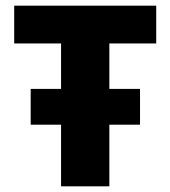

<svg xmlns="http://www.w3.org/2000/svg" viewBox="-20 -656 600 676"><path d="M195 0V-217H88V-343H195V-503H30V-636H530V-503H365V-343H473V-217H365V0Z"/></svg>

Font: Braah One
Style: Regular
Weight: 400
Designer: Ashish Kumar
Foundry: Ashish Kumar
Version: Version 1.001; ttfautohint (v1.8.4.7-5d5b);gftools[0.9.29]